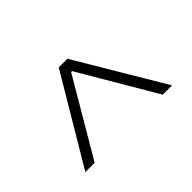

<svg xmlns="http://www.w3.org/2000/svg" viewBox="-138 -726 877 877"><g transform="rotate(45 300.0 -288.0)"><path d="M88 -260V-316L512 -568V-508L143 -291V-285L512 -68V-8Z"/></g></svg>

Font: Plexus Sans Light
Style: Regular
Weight: 300
Version: Version 2.001;PS 002.001;hotconv 1.0.70;makeotf.lib2.5.58329